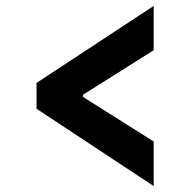

<svg xmlns="http://www.w3.org/2000/svg" viewBox="-20 -624 640 646"><path d="M103 -258V-345L497 -604V-455L259 -305V-298L497 -148V2Z"/></svg>

Font: Aneliza ExtraBold
Style: Regular
Weight: 800
Designer: Mike Abbink, Paul van der Laan, Pieter van Rosmalen
Foundry: Bold Monday
Version: Version 3.001;September 8, 2019;FontCreator 11.5.0.2425 64-b